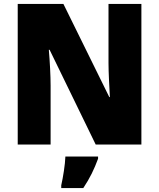

<svg xmlns="http://www.w3.org/2000/svg" viewBox="-20 -734 809 975"><path d="M698 0V-714H531V-414C531 -368 535 -297 538 -241H535L302 -714H70V0H237V-300C237 -349 233 -423 228 -481H232L466 0ZM478 72V61H312C311 100 300 168 291 207V221H403C437 170 458 126 478 72Z"/></svg>

Font: Noto Sans Arabic SemCond Blk
Style: Regular
Weight: 900
Width: 4
Designer: Monotype Design Team, Nadine Chahine, Nizar Qandah and Khaled Hosny
Foundry: Monotype Imaging Inc.
Version: Version 2.012